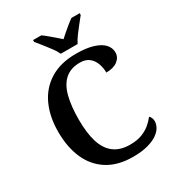

<svg xmlns="http://www.w3.org/2000/svg" viewBox="-219 -1058 1088 1195"><g transform="rotate(-30 325.0 -460.5)"><path d="M383 10Q275 10 202 -36Q129 -82 92.5 -164.5Q56 -247 56 -358Q56 -466 94 -548.5Q132 -631 207.5 -677.5Q283 -724 393 -724Q467 -724 515.5 -709Q564 -694 588 -668Q612 -642 612 -609Q612 -574 582.5 -551Q553 -528 500 -528Q500 -560 489.5 -591Q479 -622 454.5 -643Q430 -664 388 -664Q321 -664 280.5 -628Q240 -592 222.5 -524Q205 -456 205 -358Q205 -264 225 -198.5Q245 -133 289.5 -99Q334 -65 405 -65Q456 -65 491.5 -79Q527 -93 551.5 -114Q576 -135 593 -157Q600 -151 605 -140Q610 -129 610 -115Q610 -95 598 -73Q586 -51 559.5 -32.5Q533 -14 489.5 -2Q446 10 383 10ZM313 -771Q303 -794 283 -820.5Q263 -847 242.5 -873Q222 -899 206 -918V-931H265Q281 -920 300 -904Q319 -888 338.5 -871.5Q358 -855 373 -841Q388 -855 407.5 -871.5Q427 -888 446.5 -904Q466 -920 482 -931H541V-918Q526 -899 505 -873Q484 -847 464.5 -820.5Q445 -794 434 -771Z"/></g></svg>

Font: Noto Rashi Hebrew SemiBold
Style: Regular
Weight: 600
Version: Version 1.006